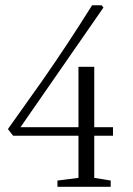

<svg xmlns="http://www.w3.org/2000/svg" viewBox="-20 -716 509 736"><path d="M30.3 -195.8 10.3 -221.2 138.7 -401.9Q236.8 -542 333 -695.8H369.6L376.5 -687L58.6 -228.5H280.8V-460H341.3V-228.5H413.1V-195.8H341.3V-34.2L404.3 -23.9V0H200.2V-23.9L280.8 -34.2V-195.8Z"/></svg>

Font: Elstob Light
Style: Regular
Weight: 300
Designer: Peter S. Baker
Version: Version 1.015